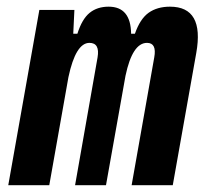

<svg xmlns="http://www.w3.org/2000/svg" viewBox="-20 -547 626 567"><path d="M199.7 -517.6 196.3 -447.3H208.5Q222.2 -490.7 244.6 -509Q267.1 -527.3 300.8 -527.3Q366.2 -527.3 367.2 -447.3H378.4Q393.6 -491.2 418.9 -509.3Q444.3 -527.3 481.9 -527.3Q584 -527.3 559.6 -390.6L490.2 0H368.7L435.5 -377.4Q443.4 -420.4 414.1 -420.4Q371.1 -420.4 350.6 -323.2L293 0H201.7L268.1 -377.4Q275.4 -420.4 244.1 -420.4Q203.6 -420.4 182.1 -319.3L125.5 0H4.4L96.2 -517.6Z"/></svg>

Font: Cascadia Code NF SemiBold
Style: Italic
Weight: 600
Italic angle: -10°
Monospace: yes
Designer: Aaron Bell
Foundry: Saja Typeworks
Version: Version 2404.023; ttfautohint (v1.8.4)